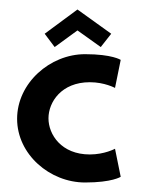

<svg xmlns="http://www.w3.org/2000/svg" viewBox="-20 -380 301 404"><path d="M234 -8 222 -67C222 -67 200 -55 169 -55C109 -55 82 -97 82 -131C82 -165 109 -207 169 -207C200 -207 222 -195 222 -195L234 -254C234 -254 216 -266 159 -266C85 -266 16 -205 16 -130C16 -55 85 4 159 4C216 4 234 -8 234 -8ZM74 -309 95 -281 143 -316 192 -281 214 -309 143 -360Z"/></svg>

Font: Hussar Tani
Style: Dwa
Weight: 700
Foundry: Cannot Into Space Fonts
Version: Version 0.92